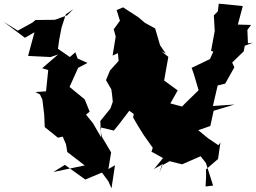

<svg xmlns="http://www.w3.org/2000/svg" viewBox="-124 -942 1398 1047"><path d="M745 0 758 -39 801 -63 869 -46 970 -90 999 -53 1038 70 997 75 1000 18 999 -18 1065 -75 1078 -165 1067 -150 1012 -187 957 -232 1023 -255 1041 -338 1155 -372 1037 -364 1063 -476 1104 -486 1154 -575 1142 -601 1205 -662 1214 -709 1168 -676 1254 -709 1228 -706 1225 -779 1245 -806 1173 -808 1200 -909 1069 -922 1064 -880 1042 -858 1047 -773 1027 -665 1039 -660 1021 -620 921 -572 933 -538 959 -450 885 -378 871 -363 812 -339 899 -353 805 -378 845 -449 771 -503 794 -632 756 -662 780 -650 749 -695 722 -787 667 -817 629 -849 547 -902 512 -887 530 -829 496 -782 486 -819 507 -743 490 -639 519 -652 523 -610 476 -558 454 -505 483 -455 487 -427 491 -387 478 -350 423 -282 427 -194 383 -270 345 -317 365 -333 338 -400 254 -469 249 -454 302 -572 353 -599 299 -623 287 -657 257 -631 192 -676 199 -726 212 -793 235 -864 276 -892 242 -858 175 -834 70 -833 53 -819 -27 -775 -104 -823 12 -736 64 -766 29 -637 152 -631 193 -645 106 -570 139 -560 127 -444 69 -440 94 -427 107 -399 117 -318 120 -249 192 -191 218 -197 236 -155 243 -113 338 -40 167 -4 230 -43 341 37 432 -1 467 47 484 85 503 -41 467 -20 482 -111 431 -197 421 -248 497 -230 526 -266 581 -338 632 -301 624 -356 694 -450 638 -454 622 -417 602 -301 630 -253 660 -205 709 -136 702 -115 765 -80 724 -30 715 -20 765 -48Z"/></svg>

Font: Hussar Lance
Style: Regular
Weight: 700
Foundry: Cannot Into Space Fonts, PlusOne Fonts
Version: Version 2.27